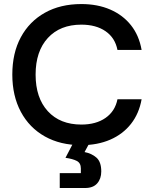

<svg xmlns="http://www.w3.org/2000/svg" viewBox="-20 -705 736 948"><path d="M381.7 11.7Q278.3 11.7 201.7 -31.2Q125 -74.2 82.9 -152.9Q40.8 -231.7 40.8 -336.7Q40.8 -443.3 82.9 -521.2Q125 -599.2 201.7 -642.1Q278.3 -685 381.7 -685Q461.7 -685 524.2 -657.9Q586.7 -630.8 626.7 -580.4Q666.7 -530 679.2 -458.3H560Q548.3 -518.3 501.2 -550.8Q454.2 -583.3 381.7 -583.3Q276.7 -583.3 216.2 -517.5Q155.8 -451.7 155.8 -336.7Q155.8 -221.7 216.2 -155.8Q276.7 -90 381.7 -90Q454.2 -90 501.2 -122.9Q548.3 -155.8 560 -215H679.2Q666.7 -144.2 626.7 -93.3Q586.7 -42.5 524.2 -15.4Q461.7 11.7 381.7 11.7ZM275 223.3V150H379.2V126.7Q379.2 100 359.2 89.6Q339.2 79.2 303.3 74.2L355 -25H435.8L397.5 45.8Q432.5 52.5 456.3 73.3Q480 94.2 480 141.7Q480 177.5 460 200.4Q440 223.3 400 223.3Z"/></svg>

Font: Funnel Display Light Medium
Style: Regular
Weight: 500
Version: Version 1.000